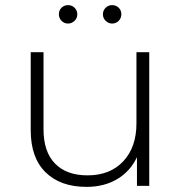

<svg xmlns="http://www.w3.org/2000/svg" viewBox="-20 -726 709 750"><path d="M246 -634Q231 -634 220.5 -644.5Q210 -655 210 -670Q210 -686 220.5 -696Q231 -706 246 -706Q261 -706 271.5 -695.5Q282 -685 282 -670Q282 -655 271 -644.5Q260 -634 246 -634ZM418 -634Q404 -634 393 -644.5Q382 -655 382 -670Q382 -685 392.5 -695.5Q403 -706 418 -706Q433 -706 443.5 -696Q454 -686 454 -670Q454 -655 443.5 -644.5Q433 -634 418 -634ZM513 -522H563V0H515V-112Q489 -57 438 -26.5Q387 4 318 4Q216 4 158 -53Q100 -110 100 -217V-522H150V-221Q150 -133 195 -87Q240 -41 322 -41Q410 -41 461.5 -96Q513 -151 513 -244Z"/></svg>

Font: mBank Light
Style: Regular
Weight: 300
Designer: Julieta Ulanovsky
Foundry: Julieta Ulanovsky
Version: Version 7.200;PS 007.200;hotconv 1.0.88;makeotf.lib2.5.64775